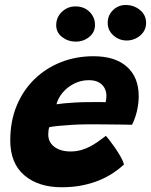

<svg xmlns="http://www.w3.org/2000/svg" viewBox="-20 -762 617 784"><path d="M486.2 -90.2Q468.1 -73.2 443.6 -56.7Q419 -40.1 387.6 -26.8Q356.2 -13.5 317.4 -5.4Q278.5 2.6 231.8 2.6Q136.6 2.6 79.2 -46.4Q21.9 -95.4 21.9 -188.5Q21.9 -266.8 48 -330Q74.1 -393.2 120.5 -438.4Q166.9 -483.6 228.6 -508Q290.2 -532.4 361.9 -532.4Q450.2 -532.4 498.3 -489.4Q546.4 -446.5 546.4 -369.2Q546.4 -340.1 539.4 -309.4Q532.4 -278.8 519.1 -252.5Q512.2 -252.9 487.7 -253.2Q463.1 -253.5 431.7 -253.8Q400.2 -254.1 372.4 -254.3Q344.5 -254.5 331 -254.2Q302.9 -254 273.8 -252.2Q244.8 -250.5 220.5 -248.1Q196.2 -245.6 181.4 -243Q177 -231.1 177 -212.6Q177 -191.1 188.8 -175.5Q200.6 -159.9 221.1 -151.7Q241.5 -143.5 267.4 -143.5Q290.5 -143.5 310.8 -149.1Q331 -154.8 348.6 -164.2Q366.2 -173.8 382.1 -185Q398 -196.2 412.4 -207.4Q414.9 -204.9 425 -192.2Q435.1 -179.5 447.8 -161.4Q460.4 -143.2 471.4 -124.3Q482.4 -105.4 486.2 -90.2ZM210.6 -336.2Q222.4 -338.1 241.4 -340Q260.5 -341.9 285.1 -343.3Q309.8 -344.8 338 -345Q354.2 -345.2 369.7 -345.2Q385.1 -345.1 396.4 -345.1Q407.8 -345 411.4 -344.6Q413.1 -351 413.8 -358.4Q414.5 -365.9 414.5 -372.9Q414.1 -389.6 406.2 -403.6Q398.4 -417.6 382.7 -426.1Q367 -434.6 342.8 -434.6Q310.8 -434.6 282.8 -420.6Q254.9 -406.5 236 -384Q217.1 -361.5 210.6 -336.2ZM288.8 -592Q258 -592 233.8 -610.6Q209.5 -629.2 209.5 -659Q209.5 -691.5 232.8 -713.6Q256 -735.8 288.1 -735.8Q323.5 -735.8 345.7 -713.6Q367.9 -691.5 367.9 -659.9Q367.9 -630.4 344.4 -611.2Q320.9 -592 288.8 -592ZM497.8 -596.6Q466.2 -596.6 443 -617.4Q419.8 -638.2 419.8 -668.9Q419.8 -699.6 441.4 -720.6Q463 -741.6 493.1 -741.6Q526.9 -741.6 551.8 -721Q576.6 -700.4 576.6 -668.2Q576.6 -646.8 565 -630.6Q553.4 -614.5 535.4 -605.6Q517.4 -596.6 497.8 -596.6Z"/></svg>

Font: Grandstander Thin
Style: Italic
Weight: 100
Italic angle: -15°
Designer: Tyler Finck
Foundry: Etcetera Type Co
Version: Version 1.200